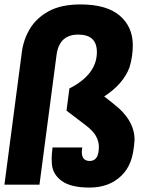

<svg xmlns="http://www.w3.org/2000/svg" viewBox="-20 -833 672 866"><path d="M384 13Q300 13 259 -16.5Q218 -46 214 -93L213 -119Q213 -135 217 -168H351Q349 -156 349 -147Q349 -107 385 -107Q426 -107 426 -171Q426 -195 413 -219Q400 -243 364 -270L280 -334L293 -434Q417 -497 417 -598Q417 -677 333 -677Q247 -677 235 -585L158 0H0L78 -594Q85 -653 114.5 -702.5Q144 -752 200 -782.5Q256 -813 343 -813Q461 -813 520 -762.5Q579 -712 579 -629Q579 -578 564 -529Q536 -454 450 -398Q492 -366 519 -342Q587 -278 587 -203Q583 -140 568.5 -103Q554 -66 528 -41Q473 13 384 13Z"/></svg>

Font: Tanohe Sans
Style: Bold Italic
Weight: 700
Designer: Village Type and Design LLC & Cristiano Sobral
Foundry: Cooper Hewitt Smithsonian Design Museum
Version: Version 1.00;September 29, 2021;FontCreator 13.0.0.2655 64-b